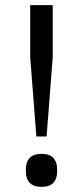

<svg xmlns="http://www.w3.org/2000/svg" viewBox="-20 -718 324 750"><path d="M162 -185H122L98 -495V-698H186V-495ZM142 12Q111 12 96 -4Q81 -20 81 -46V-59Q81 -85 96 -101Q111 -117 142 -117Q174 -117 188.5 -101Q203 -85 203 -59V-46Q203 -20 188.5 -4Q174 12 142 12Z"/></svg>

Font: IBM Plex Sans Var
Style: Regular
Weight: 400
Designer: Mike Abbink, Paul van der Laan, Pieter van Rosmalen
Foundry: Bold Monday
Version: Version 3.000